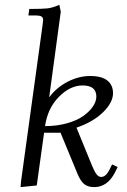

<svg xmlns="http://www.w3.org/2000/svg" viewBox="-20 -766 525 793"><path d="M64.9 6.8 66.9 -17.1 155.8 -662.1Q158.2 -681.6 158.2 -683.1Q158.2 -693.4 151.4 -697.8Q144.5 -702.1 127 -702.1H97.2L101.1 -729Q154.3 -729 176 -731.4Q197.8 -733.9 225.1 -746.1L231 -717.8L183.1 -363.8Q213.4 -404.8 259.5 -428.5Q305.7 -452.1 352.1 -452.1Q400.4 -452.1 423.6 -433.3Q446.8 -414.6 446.8 -380.9Q446.8 -342.8 405.8 -302.5Q364.7 -262.2 295.9 -238.8L360.8 -80.1Q371.1 -55.7 379.4 -45.4Q387.7 -35.2 397.9 -35.2Q417 -35.2 432.1 -64.9L442.9 -86.9L465.8 -76.2L455.1 -54.2Q423.8 6.8 369.1 6.8Q343.8 6.8 328.4 -5.1Q313 -17.1 299.8 -48.8L230 -217.8H162.1L131.8 0ZM166 -245.1Q215.3 -245.1 256.8 -256.8Q298.3 -268.6 324 -286.9Q349.6 -305.2 363.8 -326.2Q377.9 -347.2 377.9 -367.2Q377.9 -413.1 320.8 -413.1Q270 -413.1 223.4 -366.2Q176.8 -319.3 166 -245.1Z"/></svg>

Font: Dihjauti S
Style: Italic
Weight: 400
Italic angle: -9°
Designer: T. Christopher White
Version: Version 3.0.0